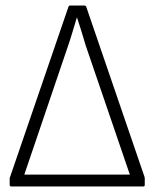

<svg xmlns="http://www.w3.org/2000/svg" viewBox="-20 -675 559 695"><path d="M21 0Q15 0 15 -6V-29Q15 -32 17 -36L228 -651Q229 -655 235 -655H285Q290 -655 292 -651L502 -38Q504 -33 504 -29V-6Q504 0 498 0ZM68 -43H450L290 -511Q283 -536 275 -561Q267 -586 259 -611H258Q250 -585 242.5 -559.5Q235 -534 226 -508Z"/></svg>

Font: Sofia Sans Semi Condensed Light
Style: Regular
Weight: 300
Designer: Botio Nikoltchev, Ani Petrova
Foundry: lettersoup
Version: Version 4.100; ttfautohint (v1.8.4.7-5d5b)